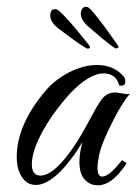

<svg xmlns="http://www.w3.org/2000/svg" viewBox="-20 -551 408 573"><path d="M273 2Q251 2 237 -11Q217 -28 217 -68Q217 -94 226 -127Q192 -70 155 -34Q117 1 87 1Q61 1 46 -22Q30 -44 30 -83Q30 -178 115 -279Q129 -296 147 -310Q165 -324 186 -335Q229 -357 269 -357Q318 -357 347 -325Q354 -318 354 -309Q354 -292 336 -296Q326 -332 289 -332Q247 -332 190 -273Q170 -251 152 -227.5Q134 -204 118 -178Q75 -106 75 -61Q75 -27 101 -27Q130 -27 168 -71Q189 -95 211 -130Q233 -165 257 -211Q267 -230 275 -242Q283 -254 288 -260Q304 -276 326 -275L346 -272Q359 -269 368 -271Q359 -262 346.5 -242.5Q334 -223 318 -192Q301 -159 290 -132Q279 -105 275 -84Q273 -74 272 -65.5Q271 -57 271 -50Q271 -24 285 -24Q305 -24 340 -68L344 -73L358 -64L354 -58Q313 2 273 2ZM324 -407Q321 -408 306 -419.5Q291 -431 272.5 -447Q254 -463 241 -474Q217 -496 222 -518Q228 -534 241 -530Q246 -529 261 -511Q276 -493 293 -470Q310 -447 322 -429.5Q334 -412 334 -411Q331 -405 324 -407ZM240 -406Q237 -407 221 -417.5Q205 -428 186 -442.5Q167 -457 153 -467Q130 -486 130 -503Q130 -528 149 -523Q154 -522 170 -505.5Q186 -489 204.5 -467Q223 -445 236 -428.5Q249 -412 249 -411Q248 -405 240 -406Z"/></svg>

Font: Carattere
Style: Regular
Weight: 400
Designer: Robert E. Leuschke
Foundry: Robert E. Leuschke
Version: Version 1.010; ttfautohint (v1.8.3)